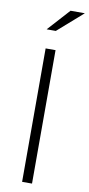

<svg xmlns="http://www.w3.org/2000/svg" viewBox="-101 -953 461 992"><g transform="rotate(10 130.0 -457.0)"><path d="M92 0V-700H144V0ZM80 -798 185 -914H260L128 -798Z"/></g></svg>

Font: Red Hat Text VF
Style: Regular
Weight: 300
Designer: Pentagram, MCKL
Foundry: Pentagram, MCKL
Version: Version 1.023